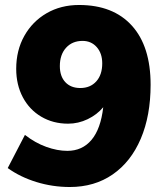

<svg xmlns="http://www.w3.org/2000/svg" viewBox="-20 -741 640 770"><path d="M584 -401Q584 -277 544.5 -184.5Q505 -92 432 -41.5Q359 9 260 9Q191 9 126 -11Q61 -31 11 -67L80 -200Q121 -168 165.5 -152Q210 -136 250 -136Q310 -136 347 -180Q384 -224 394 -311Q369 -281 331.5 -263Q294 -245 253 -245Q193 -245 145.5 -273Q98 -301 71.5 -351Q45 -401 45 -465Q45 -539 77.5 -597Q110 -655 167 -688Q224 -721 297 -721Q434 -721 509 -638Q584 -555 584 -401ZM390 -487Q390 -527 368 -552Q346 -577 311 -577Q270 -577 245 -549.5Q220 -522 220 -476Q220 -435 242 -411.5Q264 -388 302 -388Q342 -388 366 -414.5Q390 -441 390 -487Z"/></svg>

Font: Muli Black
Style: Italic
Weight: 900
Italic angle: -4.541°
Designer: Vernon Adams
Foundry: Vernon Adams
Version: Version 2.001